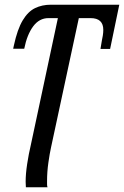

<svg xmlns="http://www.w3.org/2000/svg" viewBox="-20 -556 527 816"><path d="M90 240Q90 235 89.5 228.5Q89 222 89 216Q89 183 95.5 140.5Q102 98 111 60L226 -479H186Q147 -479 121 -444Q95 -409 83 -349H36L39 -363Q54 -432 76.5 -469.5Q99 -507 129 -521.5Q159 -536 196 -536H487L448 -348H407L413 -384Q415 -392 417 -405Q419 -418 419 -429Q419 -479 365 -479H315L197 70Q191 97 185.5 136Q180 175 180 213Q180 220 180 227.5Q180 235 182 240Z"/></svg>

Font: Noto Serif Condensed
Style: Italic
Weight: 400
Width: 3
Italic angle: -12°
Designer: Monotype Design Team
Foundry: Monotype Imaging Inc.
Version: Version 2.014; ttfautohint (v1.8.4.7-5d5b)